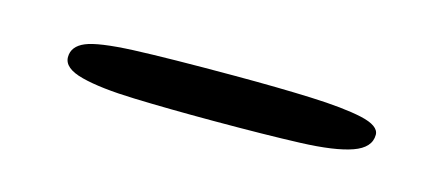

<svg xmlns="http://www.w3.org/2000/svg" viewBox="-24 -622 486 215"><g transform="rotate(15 219.0 -514.5)"><path d="M222 -486.5Q170 -486.5 130.5 -487.8Q91 -489 68.8 -494.8Q46.5 -500.5 46.5 -513.5Q46.5 -526 60.8 -532Q75 -538 115.2 -539.8Q155.5 -541.5 233 -541.5Q283 -541.5 321 -540Q359 -538.5 380.5 -533.8Q402 -529 402 -518.5Q402 -503.5 382.2 -496.5Q362.5 -489.5 322.8 -488Q283 -486.5 222 -486.5Z"/></g></svg>

Font: Gluten Thin Light
Style: Regular
Weight: 300
Version: Version 1.300